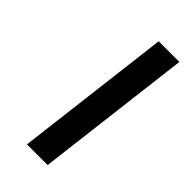

<svg xmlns="http://www.w3.org/2000/svg" viewBox="-170 -539 578 578"><g transform="rotate(45 119.0 -250.0)"><path d="M75 0 136 -500H224L163 0Z"/></g></svg>

Font: Orkney
Style: Italic
Weight: 400
Italic angle: -7°
Designer: Samuel Oakes and Alfredo Marco Pradil
Foundry: Alfredo Marco Pradil
Version: 1.0; ttfautohint (v1.5)